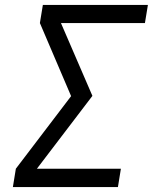

<svg xmlns="http://www.w3.org/2000/svg" viewBox="-20 -755 640 775"><path d="M32 0 44 -74 267 -367 141 -662 153 -735H577L565 -662H226L353 -368L129 -74H468L456 0Z"/></svg>

Font: Iosevka Aile Oblique
Style: Regular
Weight: 400
Italic angle: -9°
Designer: Belleve Invis
Foundry: Belleve Invis
Version: Version 31.1.0; ttfautohint (v1.8.4)